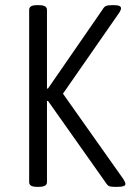

<svg xmlns="http://www.w3.org/2000/svg" viewBox="-20 -722 530 744"><path d="M123 2Q93 2 93 -16V-684Q93 -702 123 -702H131Q162 -702 162 -684V-379H166L378 -686Q383 -695 390 -698.5Q397 -702 414 -702H422Q449 -702 449 -690Q449 -682 438 -667L224 -359L458 -28Q466 -15 466 -9Q466 2 437 2H423Q412 2 405 0Q398 -2 392 -11L166 -331H162V-16Q162 2 131 2Z"/></svg>

Font: Asap Condensed Light
Style: Regular
Weight: 300
Width: 3
Designer: Pablo Cosgaya
Foundry: Omnibus-Type
Version: Version 3.001; ttfautohint (v1.8.4.7-5d5b)